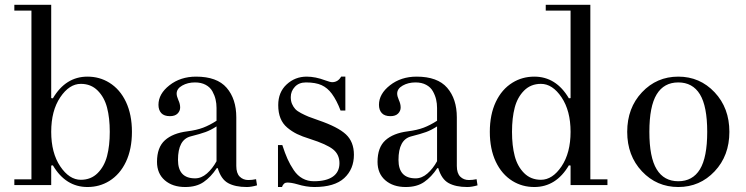

<svg xmlns="http://www.w3.org/2000/svg" viewBox="-20 -750 3022 778"><path d="M38.1 0V-23.4H107.4V-707H38.1V-730.5H187.5V-352.5L194.3 -351.6Q246.1 -439.5 334.5 -439.5Q383.3 -439.5 422.9 -415Q466.3 -388.2 490.5 -336.9Q514.6 -285.6 514.6 -215.8Q514.6 -146 490.5 -94.7Q466.3 -43.5 422.9 -16.6Q383.3 7.8 334.5 7.8Q246.1 7.8 194.3 -80.1L187.5 -79.1V0ZM307.6 -21.5Q348.6 -21.5 375.7 -48.6Q402.8 -75.7 413.8 -117.7Q424.8 -159.7 424.8 -215.8Q424.8 -272 413.8 -314Q402.8 -356 375.7 -383.1Q348.6 -410.2 307.6 -410.2Q260.7 -410.2 224.1 -355.7Q187.5 -301.3 187.5 -215.8Q187.5 -130.4 224.1 -75.9Q260.7 -21.5 307.6 -21.5Z M616.2 -94.2Q616.2 -152.8 648.2 -181.6Q680.2 -210.4 738.8 -217.8Q776.9 -222.7 803.2 -232.7Q829.6 -242.7 857.4 -260.7V-312.5Q857.4 -330.6 853.5 -347.2Q849.6 -363.8 840.6 -380.1Q831.5 -396.5 813.5 -406.2Q795.4 -416 770 -416Q740.7 -416 718.3 -403.3Q695.8 -390.6 695.8 -370.6Q695.8 -360.4 702.6 -344.7Q710 -329.1 710 -314.5Q710 -300.3 699.5 -289.8Q689 -279.3 668.5 -279.3Q645 -279.3 633.5 -291.7Q622.1 -304.2 622.1 -325.2Q622.1 -369.6 666.7 -404.5Q711.4 -439.5 774.4 -439.5Q859.4 -439.5 898.4 -394.3Q937.5 -349.1 937.5 -274.4V-77.6Q937.5 -47.9 951.4 -34.2Q965.3 -20.5 986.3 -20.5Q1001 -20.5 1017.6 -23.9L1021.5 1Q998 7.8 980 7.8Q933.1 7.8 904.3 -8.1Q875.5 -23.9 862.3 -68.8H858.4Q834.5 -32.7 805.2 -12.5Q775.9 7.8 730.5 7.8Q679.2 7.8 647.7 -19.5Q616.2 -46.9 616.2 -94.2ZM701.2 -102.1Q701.2 -27.3 770.5 -27.3Q795.9 -27.3 818.4 -46.9Q840.8 -66.4 857.4 -96.7V-237.8Q834 -222.7 813.2 -215.1Q792.5 -207.5 752.4 -197.3Q701.2 -184.1 701.2 -102.1Z M1106.4 7.8V-162.1H1124Q1134.8 -128.9 1145 -106Q1155.3 -83 1170.4 -60.5Q1185.5 -38.1 1206.1 -26.9Q1226.6 -15.6 1252 -15.6Q1302.2 -15.6 1328.9 -34.4Q1355.5 -53.2 1355.5 -88.9Q1355.5 -124 1329.6 -144.8Q1303.7 -165.5 1236.3 -187Q1204.6 -196.8 1183.6 -207Q1162.6 -217.3 1144 -232.9Q1125.5 -248.5 1116.5 -271Q1107.4 -293.5 1107.4 -324.2Q1107.4 -376.5 1141.6 -408Q1175.8 -439.5 1222.7 -439.5Q1258.3 -439.5 1298.3 -424.3Q1318.4 -417 1325.7 -417Q1349.6 -417 1362.3 -439.5H1379.4V-302.2H1359.9Q1344.7 -342.8 1324.7 -370.1Q1307.1 -394 1283 -405Q1258.8 -416 1219.7 -416Q1191.4 -416 1174.8 -398.2Q1158.2 -380.4 1158.2 -356.4Q1158.2 -340.8 1163.3 -328.9Q1168.5 -316.9 1176.3 -308.3Q1184.1 -299.8 1200 -291.5Q1215.8 -283.2 1230.2 -277.3Q1244.6 -271.5 1270.5 -262.7Q1349.1 -235.8 1381.6 -205.6Q1414.1 -175.3 1414.1 -123Q1414.1 -64.5 1374.8 -28.3Q1335.4 7.8 1253.9 7.8Q1221.2 7.8 1184.6 -3.4Q1160.6 -10.3 1144 -10.3Q1128.9 -10.3 1122.6 7.8Z M1509.8 -94.2Q1509.8 -152.8 1541.7 -181.6Q1573.7 -210.4 1632.3 -217.8Q1670.4 -222.7 1696.8 -232.7Q1723.1 -242.7 1751 -260.7V-312.5Q1751 -330.6 1747.1 -347.2Q1743.2 -363.8 1734.1 -380.1Q1725.1 -396.5 1707 -406.2Q1689 -416 1663.6 -416Q1634.3 -416 1611.8 -403.3Q1589.4 -390.6 1589.4 -370.6Q1589.4 -360.4 1596.2 -344.7Q1603.5 -329.1 1603.5 -314.5Q1603.5 -300.3 1593 -289.8Q1582.5 -279.3 1562 -279.3Q1538.6 -279.3 1527.1 -291.7Q1515.6 -304.2 1515.6 -325.2Q1515.6 -369.6 1560.3 -404.5Q1605 -439.5 1668 -439.5Q1752.9 -439.5 1792 -394.3Q1831.1 -349.1 1831.1 -274.4V-77.6Q1831.1 -47.9 1845 -34.2Q1858.9 -20.5 1879.9 -20.5Q1894.5 -20.5 1911.1 -23.9L1915 1Q1891.6 7.8 1873.5 7.8Q1826.7 7.8 1797.9 -8.1Q1769 -23.9 1755.9 -68.8H1752Q1728 -32.7 1698.7 -12.5Q1669.4 7.8 1624 7.8Q1572.8 7.8 1541.3 -19.5Q1509.8 -46.9 1509.8 -94.2ZM1594.7 -102.1Q1594.7 -27.3 1664.1 -27.3Q1689.5 -27.3 1711.9 -46.9Q1734.4 -66.4 1751 -96.7V-237.8Q1727.5 -222.7 1706.8 -215.1Q1686 -207.5 1646 -197.3Q1594.7 -184.1 1594.7 -102.1Z M2056.6 -415Q2096.2 -439.5 2145 -439.5Q2233.4 -439.5 2285.2 -351.6L2292 -352.5V-707H2191.4V-730.5H2372.1V-23.4H2441.4V0H2292V-79.1L2285.2 -80.1Q2233.4 7.8 2145 7.8Q2096.2 7.8 2056.6 -16.6Q2013.2 -43.5 1989 -94.7Q1964.8 -146 1964.8 -215.8Q1964.8 -285.6 1989 -336.9Q2013.2 -388.2 2056.6 -415ZM2171.9 -21.5Q2218.8 -21.5 2255.4 -75.9Q2292 -130.4 2292 -215.8Q2292 -301.3 2255.4 -355.7Q2218.8 -410.2 2171.9 -410.2Q2130.9 -410.2 2103.8 -383.1Q2076.7 -356 2065.7 -314Q2054.7 -272 2054.7 -215.8Q2054.7 -159.7 2065.7 -117.7Q2076.7 -75.7 2103.8 -48.6Q2130.9 -21.5 2171.9 -21.5Z M2581.3 -55.7Q2521.5 -119.1 2521.5 -215.8Q2521.5 -312.5 2581.3 -376Q2641.1 -439.5 2728.5 -439.5Q2815.9 -439.5 2875.7 -376Q2935.5 -312.5 2935.5 -215.8Q2935.5 -119.1 2875.7 -55.7Q2815.9 7.8 2728.5 7.8Q2641.1 7.8 2581.3 -55.7ZM2640.9 -367.7Q2611.3 -319.3 2611.3 -215.8Q2611.3 -112.3 2640.9 -64Q2670.4 -15.6 2728.5 -15.6Q2786.6 -15.6 2816.2 -64Q2845.7 -112.3 2845.7 -215.8Q2845.7 -319.3 2816.2 -367.7Q2786.6 -416 2728.5 -416Q2670.4 -416 2640.9 -367.7Z"/></svg>

Font: Theano Didot
Style: Regular
Weight: 400
Designer: Alexey Kryukov
Version: Version 2.0